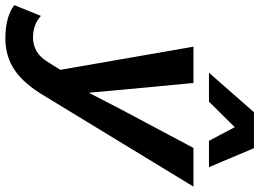

<svg xmlns="http://www.w3.org/2000/svg" viewBox="-242 -622 985 730"><g transform="rotate(90 251.0 -257.5)"><path d="M163 -559 313 -730H450L522 -559H422L370 -657L273 -559ZM33 215Q-50 215 -94 181L-53 80Q-20 110 29 110Q88 110 122 54L152 6L64 -500H202L228 -225L239 -102L300 -220L449 -500H596L254 62Q206 144 153.5 179.5Q101 215 33 215Z"/></g></svg>

Font: Elaine Sans SemiBold
Style: Italic
Weight: 600
Italic angle: -13°
Designer: Wei Huang
Foundry: Wei Huang
Version: Version 2.001;December 24, 2019;FontCreator 12.0.0.2547 64-b